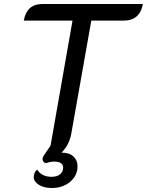

<svg xmlns="http://www.w3.org/2000/svg" viewBox="-20 -720 735 961"><path d="M149 166Q149 155 153.5 145Q158 135 166 129Q189 165 238 165Q265 165 280.5 152.5Q296 140 296 119Q296 105 285 97Q274 89 255 89Q235 88 216 95Q207 98 200 92Q193 86 193 76Q193 68 199 59L233 9L343 -617H99Q114 -700 192 -700H695Q688 -659 664 -638Q640 -617 602 -617H437L337 -52Q327 5 288 44Q327 44 347.5 63Q368 82 368 112Q368 159 331 190Q294 221 239 221Q200 221 174.5 205Q149 189 149 166Z"/></svg>

Font: K2D
Style: Italic
Weight: 400
Italic angle: -10°
Designer: Katatrad Aksorn Co.,Ltd.
Foundry: Cadson Demak Co.,Ltd.
Version: Version 1.000; ttfautohint (v1.6)